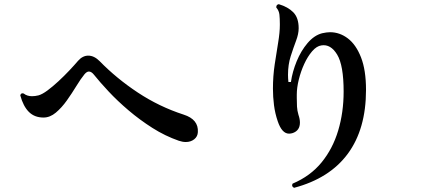

<svg xmlns="http://www.w3.org/2000/svg" viewBox="-20 -838 2040 918"><path d="M835 -165Q769 -188 708.5 -226.5Q648 -265 594.5 -310.5Q541 -356 499 -401Q457 -446 429 -481Q417 -496 405 -496Q395 -496 384 -483Q366 -461 345 -426.5Q324 -392 299.5 -357.5Q275 -323 247 -299.5Q219 -276 188 -276Q145 -276 118 -303Q91 -330 77 -382Q80 -395 93 -391Q102 -384 112 -381Q122 -378 133 -378Q140 -378 148 -379Q156 -380 164 -382Q182 -387 207 -405.5Q232 -424 259.5 -449.5Q287 -475 311.5 -501Q336 -527 353 -547Q375 -572 402 -572Q430 -572 456 -546Q537 -463 639 -395.5Q741 -328 858 -290Q930 -267 926 -206Q925 -185 908.5 -172Q892 -159 868 -159Q853 -159 835 -165Z M1386 60Q1372 53 1379 40Q1464 4 1517.5 -61.5Q1571 -127 1597 -214Q1623 -301 1623 -400Q1623 -526 1592 -577Q1561 -628 1517 -621Q1494 -618 1472.5 -593Q1451 -568 1434.5 -532Q1418 -496 1408.5 -457Q1399 -418 1399 -386Q1399 -382 1399 -378Q1399 -374 1399 -370Q1399 -348 1400 -328.5Q1401 -309 1407 -289Q1414 -269 1414 -252Q1414 -214 1380 -202Q1371 -199 1362 -199Q1328 -199 1308 -258Q1295 -296 1290 -335.5Q1285 -375 1285 -414Q1285 -474 1293.5 -530.5Q1302 -587 1310 -635Q1318 -683 1318 -718Q1318 -720 1318 -724Q1318 -749 1316 -768Q1314 -787 1301 -802V-804Q1301 -816 1313 -818Q1357 -805 1382.5 -779Q1408 -753 1408 -703Q1408 -676 1395.5 -643Q1383 -610 1370 -569.5Q1357 -529 1357 -480Q1357 -472 1357.5 -463.5Q1358 -455 1359 -446H1371Q1378 -495 1398.5 -545Q1419 -595 1450.5 -632Q1482 -669 1520 -679Q1542 -684 1558 -684Q1604 -684 1643 -654.5Q1682 -625 1706 -564Q1730 -503 1730 -408Q1730 -221 1643 -103Q1556 15 1386 60Z"/></svg>

Font: Zen Antique
Style: Regular
Weight: 400
Designer: Yoshimichi Ohira
Foundry: Positype
Version: Version 1.001